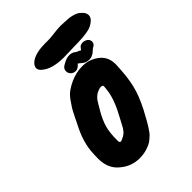

<svg xmlns="http://www.w3.org/2000/svg" viewBox="-198 -775 863 863"><g transform="rotate(-45 234.0 -343.5)"><path d="M257.8 -672.9Q271.5 -672.9 286.6 -674.8Q301.8 -676.8 316.9 -678.2Q332 -679.7 346.7 -679.7Q359.4 -679.7 367.2 -678.7Q368.2 -678.7 376.5 -678.2Q384.8 -677.7 387.2 -677.7Q389.6 -677.7 397.5 -676.8Q405.3 -675.8 408.7 -674.8Q412.1 -673.8 418.5 -672.4Q424.8 -670.9 429.2 -668.9Q433.6 -667 439 -664.1Q444.3 -661.1 448.2 -657.2Q467.8 -641.6 467.8 -624Q467.8 -610.4 455.1 -598.6Q445.3 -589.8 433.1 -584Q420.9 -578.1 403.8 -575.7Q386.7 -573.2 377.9 -572.3Q369.1 -571.3 346.7 -570.8Q324.2 -570.3 321.3 -570.3Q316.4 -570.3 292 -569.3Q267.6 -568.4 253.9 -568.4Q180.7 -568.4 145.5 -598.6Q131.8 -609.4 131.8 -622.1Q131.8 -630.9 137.2 -638.7Q142.6 -646.5 152.3 -653.3Q182.6 -672.9 239.3 -672.9ZM249 -487.3Q235.4 -487.3 226.1 -496.1Q216.8 -504.9 216.8 -517.6V-518.6Q216.8 -523.4 218.3 -527.3Q219.7 -531.2 221.7 -533.7Q223.6 -536.1 226.6 -538.6Q229.5 -541 231.4 -542Q233.4 -543 236.3 -544.9Q239.3 -546.9 240.2 -546.9Q259.8 -558.6 277.3 -558.6H281.2Q286.1 -558.6 291 -557.1Q295.9 -555.7 299.3 -554.2Q302.7 -552.7 305.2 -550.8Q307.6 -548.8 310.5 -546.9Q313.5 -544.9 315.4 -543.9Q320.3 -543 323.7 -541Q327.1 -539.1 328.1 -538.6Q329.1 -538.1 330.1 -537.1Q331.1 -536.1 332 -536.1Q332 -537.1 333.5 -539.1Q335 -541 336.9 -543.9Q338.9 -546.9 341.8 -549.8Q344.7 -552.7 350.1 -554.7Q355.5 -556.6 361.3 -556.6Q373 -556.6 383.3 -549.8Q393.6 -543 394.5 -530.3V-528.3Q394.5 -525.4 393.6 -522.5Q392.6 -519.5 391.1 -517.1Q389.6 -514.6 387.7 -513.2Q385.7 -511.7 383.8 -510.3Q381.8 -508.8 380.4 -507.8Q378.9 -506.8 377.9 -506.8Q377 -506.8 377 -506.8Q374 -504.9 368.2 -499Q362.3 -493.2 357.9 -490.2Q353.5 -487.3 346.2 -483.9Q338.9 -480.5 330.1 -480.5H327.1Q308.6 -480.5 294.4 -492.7Q280.3 -504.9 278.3 -504.9Q278.3 -504.9 274.4 -500.5Q270.5 -496.1 263.7 -491.7Q256.8 -487.3 249 -487.3ZM72.3 -50.8Q41 -83 41 -138.7Q41 -144.5 41.5 -154.3Q42 -164.1 42 -168.9Q43.9 -236.3 84 -312.5Q86.9 -318.4 100.6 -346.2Q114.3 -374 120.6 -383.8Q127 -393.6 140.6 -413.1Q154.3 -432.6 170.9 -444.3Q187.5 -456.1 209 -465.8Q247.1 -482.4 284.2 -482.4Q334 -482.4 370.1 -450.2Q397.5 -424.8 397.5 -382.8Q397.5 -376 396.5 -363.8Q395.5 -351.6 395.5 -346.7Q391.6 -280.3 375.5 -230Q359.4 -179.7 324.2 -118.2Q321.3 -113.3 314.5 -100.6Q307.6 -87.9 303.7 -82.5Q299.8 -77.1 293 -66.4Q286.1 -55.7 279.8 -49.3Q273.4 -43 264.2 -35.2Q254.9 -27.3 244.6 -22.5Q234.4 -17.6 221.7 -13.7Q200.2 -6.8 174.8 -6.8Q116.2 -6.8 72.3 -50.8ZM199.2 -283.2Q176.8 -244.1 168.5 -213.4Q160.2 -182.6 160.2 -134.8Q160.2 -120.1 167 -120.1Q173.8 -120.1 189.5 -128.9Q199.2 -133.8 206.1 -141.6Q212.9 -149.4 216.3 -154.8Q219.7 -160.2 228 -176.3Q236.3 -192.4 241.2 -201.2Q280.3 -271.5 287.1 -323.2Q291 -351.6 289.1 -353.5Q282.2 -361.3 262.7 -354.5Q256.8 -352.5 251.5 -349.6Q246.1 -346.7 242.7 -344.2Q239.3 -341.8 234.4 -336.9Q229.5 -332 227.5 -329.6Q225.6 -327.1 220.7 -319.3Q215.8 -311.5 214.4 -309.1Q212.9 -306.6 207 -296.4Q201.2 -286.1 199.2 -283.2Z"/></g></svg>

Font: Essays1743
Style: BoldItalic
Weight: 700
Italic angle: -10°
Designer: Based on the typeface in a 1743 English translation of the essays of Montaigne.  PostScript/TrueType font designed by Jo
Version: Version 002.100